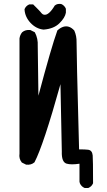

<svg xmlns="http://www.w3.org/2000/svg" viewBox="-20 -813 540 966"><path d="M404.8 132.3Q397 128.9 391.4 123.3Q385.7 117.7 382.3 109.9V109.4L381.8 108.9L379.9 101.1V100.1V99.6V10.7Q336.9 17.1 314.9 10.3Q289.1 2.4 291 -50.8L284.2 -389.6Q198.2 -81.5 153.8 2.9L153.3 3.9L152.3 4.4Q144.5 11.2 134.5 13.9Q124.5 16.6 112.8 15.6H111.8L110.8 15.1L91.3 5.4L89.8 4.9L89.4 3.9Q74.2 -14.6 78.1 -40.5V-619.1V-619.6Q80.6 -637.2 91.3 -650.4L91.8 -650.9Q107.4 -664.1 131.3 -662.1H132.3L133.3 -661.6L152.8 -651.9L154.8 -650.9L155.8 -649.4Q171.9 -618.7 169.9 -582L173.3 -331.5Q238.8 -577.6 268.1 -658.2L268.6 -659.7L269.5 -660.6Q284.2 -673.8 298.6 -678.2Q313 -682.6 326.7 -678.2Q340.3 -673.8 353 -660.2L353.5 -659.7L354 -658.7Q359.9 -645.5 362.8 -630.6Q365.7 -615.7 365.2 -600.1Q364.3 -569.3 377.9 -61.5Q409.2 -61.5 423.3 -59.6Q443.8 -57.1 446.3 -31.2Q448.2 -10.3 448.2 107.4V108.4L447.8 109.9Q440.9 125.5 425.3 132.3L423.8 132.8H422.9H407.2H406.2ZM198.7 -664.1Q180.2 -666 163.8 -674.6Q147.5 -683.1 133.5 -698Q119.6 -712.9 112.1 -729.7Q104.5 -746.6 103.5 -765.1V-766.6L104 -768.1Q110.8 -783.7 126.5 -790.5L127.9 -791H128.9H144.5H147L148.4 -789.1Q155.8 -782.2 161.6 -776.1Q167.5 -770 172.6 -764.9Q177.7 -759.8 181.9 -755.1Q186 -750.5 189 -746.6Q199.2 -734.4 215.3 -740.7Q220.7 -743.2 227.1 -748.5Q233.4 -753.9 240.5 -762.9Q247.6 -772 254.9 -784.2L255.4 -785.2L256.3 -785.6Q267.6 -795.4 286.6 -793H287.6L288.6 -792.5Q292.5 -791 295.9 -788.6Q299.3 -786.1 302 -783.4Q304.7 -780.8 307.1 -777.3Q309.6 -773.9 311 -770L311.5 -768.6V-767.6V-750V-749.5V-749Q307.1 -723.6 278.8 -695.8Q250.5 -668 199.7 -664.1H199.2Z"/></svg>

Font: NaikaiFont
Style: SemiBold
Weight: 600
Version: Version 1.89